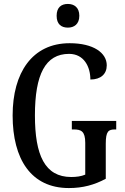

<svg xmlns="http://www.w3.org/2000/svg" viewBox="-20 -943 632 973"><path d="M324 -803C355 -803 382 -820 382 -863C382 -906 355 -923 324 -923C291 -923 267 -906 267 -863C267 -820 291 -803 324 -803ZM329 10C400 10 458 -6 516 -37V-215C516 -278 530 -287 562 -287H569V-330H344V-287H354C391 -287 412 -278 412 -219V-58C391 -49 366 -46 341 -46C207 -46 157 -157 157 -358C157 -566 210 -670 330 -670C406 -670 438 -604 438 -540C491 -540 521 -568 521 -612C521 -675 454 -724 333 -724C143 -724 44 -574 44 -358C44 -137 137 10 329 10Z"/></svg>

Font: Noto Serif Sinhala ExtraCondensed Medium
Style: Regular
Weight: 500
Width: 2
Designer: Jelle Bosma - Monotype Design Team
Foundry: Monotype Imaging Inc.
Version: Version 2.007